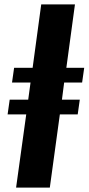

<svg xmlns="http://www.w3.org/2000/svg" viewBox="-20 -851 402 871"><path d="M53 0 99 -332H14.5L24 -399H108L118.5 -476.5H34.5L44 -543.5H128L167 -831H320L281 -543.5H362L352.5 -476.5H271L261 -399H342L332.5 -332H251.5L206 0Z"/></svg>

Font: Merriweather 20pt ExtraBold
Style: Italic
Weight: 800
Italic angle: -7.8°
Version: Version 2.101